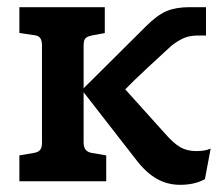

<svg xmlns="http://www.w3.org/2000/svg" viewBox="-20 -505 616 535"><path d="M567 -91 551 -6Q523 10 482 10Q446 10 416.5 -7Q387 -24 360 -59L213 -248V-108Q213 -95 218.5 -88Q224 -81 235 -79L276 -72V0H34V-72L75 -79Q87 -81 92 -87.5Q97 -94 97 -108V-378Q97 -392 92 -399Q87 -406 75 -407L34 -413V-485H272V-413L235 -406Q222 -403 217.5 -397.5Q213 -392 213 -377V-259L387 -432Q418 -463 444 -474Q470 -485 508 -485H554V-406H531Q509 -406 492.5 -399Q476 -392 457 -377Q433 -355 391 -316Q349 -277 329 -256L437 -136Q463 -106 482 -95Q501 -84 527 -84Q552 -84 567 -91Z"/></svg>

Font: Enriqueta SemiBold
Style: Regular
Weight: 600
Designer: Viviana Monsalve, Gustavo Ibarra
Foundry: 72Puntos
Version: Version 2.000